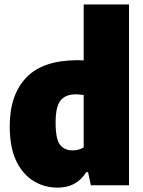

<svg xmlns="http://www.w3.org/2000/svg" viewBox="-20 -828 640 858"><path d="M236.5 10.5Q180 10.5 131.5 -18.2Q83 -47 53.2 -107.5Q23.5 -168 23.5 -264Q23.5 -404.5 97.8 -481.8Q172 -559 326.5 -559Q334 -559 340.8 -558.5Q347.5 -558 354 -558V-808H556.5V0H386L373.5 -58.5H365Q346 -26.5 313.8 -8Q281.5 10.5 236.5 10.5ZM303 -156Q333 -156 354 -169.5V-403.5Q346 -404.5 336.2 -405.5Q326.5 -406.5 319 -406.5Q273.5 -406.5 251 -379.5Q228.5 -352.5 228.5 -280.5Q228.5 -205.5 248.5 -180.8Q268.5 -156 303 -156Z"/></svg>

Font: Encode Sans SmCnd Black
Style: Regular
Weight: 900
Width: 4
Designer: Multiple Designers
Foundry: Impallari Type
Version: Version 3.002; ttfautohint (v1.8.3) -l 8 -r 50 -G 200 -x 14 